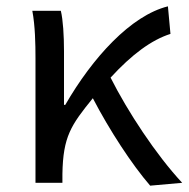

<svg xmlns="http://www.w3.org/2000/svg" viewBox="-20 -577 595 606"><path d="M92 0H177V-28C179 -146 204 -182 273 -267C325 -167 396 -58 454 9L555 0C472 -89 383 -225 329 -332C396 -405 458 -451 518 -470L510 -557C393 -528 272 -395 186 -246H182V-416C182 -464 179 -514 172 -543H82C91 -495 92 -438 92 -394Z"/></svg>

Font: Noto Sans JP
Style: Regular
Weight: 400
Designer: Ryoko NISHIZUKA  (kana, bopomofo & ideographs); Paul D. Hunt (Latin, Greek & Cyrillic); Sandoll Communications , Soo-you
Foundry: Adobe
Version: Version 2.002;hotconv 1.0.116;makeotfexe 2.5.65601